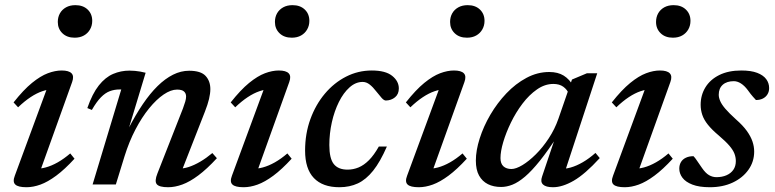

<svg xmlns="http://www.w3.org/2000/svg" viewBox="-20 -734 3084 764"><path d="M39 -35 172.5 -397 191.5 -378Q171.5 -379 148.8 -371.2Q126 -363.5 101.8 -347.5Q77.5 -331.5 52 -307L34 -326.5Q73.5 -376.5 107.2 -404Q141 -431.5 170.2 -442.5Q199.5 -453.5 225.5 -453.5Q254 -453.5 264.8 -442.2Q275.5 -431 267 -407.5L134 -37L118.5 -63Q139 -61.5 162 -67.8Q185 -74 209.8 -88Q234.5 -102 259.5 -123.5L276.5 -102.5Q237.5 -60 203.8 -35Q170 -10 141 0.5Q112 11 85.5 11Q52 11 40.8 0.2Q29.5 -10.5 39 -35ZM210 -646.5Q210 -666 218.5 -681Q227 -696 242.8 -704.8Q258.5 -713.5 280 -713.5Q310.5 -713.5 328.8 -696Q347 -678.5 347 -651Q347 -632 338.2 -616.8Q329.5 -601.5 314 -592.8Q298.5 -584 277 -584Q246.5 -584 228.2 -601.8Q210 -619.5 210 -646.5Z M345.5 -296.5 327.5 -304Q347.5 -361.5 373.2 -394Q399 -426.5 430 -439.8Q461 -453 495 -453Q506.5 -453 517 -452Q527.5 -451 538 -449.2Q548.5 -447.5 559.5 -444.5L492 -221.5V-224Q519.5 -277 548.2 -319.5Q577 -362 607 -391.5Q637 -421 668.5 -436.8Q700 -452.5 732.5 -452.5Q779 -452.5 798 -432Q817 -411.5 817 -379.5Q817 -362.5 811.8 -340.2Q806.5 -318 795.5 -290L696.5 -37L689 -63Q709 -62.5 730.8 -69.5Q752.5 -76.5 776.5 -90.5Q800.5 -104.5 825 -125L843 -104.5Q803.5 -61.5 769.2 -36Q735 -10.5 705.5 0.2Q676 11 649 11Q613.5 11 603.8 -1Q594 -13 606.5 -44L708 -302.5Q714 -318.5 717.2 -329.8Q720.5 -341 720.5 -350Q720.5 -362.5 712.2 -370Q704 -377.5 684.5 -377.5Q660 -377.5 631.2 -358Q602.5 -338.5 573.5 -303Q544.5 -267.5 519 -218.8Q493.5 -170 475.5 -112L441 0H348.5L462.5 -378Q461 -378 459.2 -378Q457.5 -378 455.5 -378Q435 -378 417 -371.2Q399 -364.5 381.8 -347Q364.5 -329.5 345.5 -296.5Z M903 -35 1036.5 -397 1055.5 -378Q1035.5 -379 1012.8 -371.2Q990 -363.5 965.8 -347.5Q941.5 -331.5 916 -307L898 -326.5Q937.5 -376.5 971.2 -404Q1005 -431.5 1034.2 -442.5Q1063.5 -453.5 1089.5 -453.5Q1118 -453.5 1128.8 -442.2Q1139.5 -431 1131 -407.5L998 -37L982.5 -63Q1003 -61.5 1026 -67.8Q1049 -74 1073.8 -88Q1098.5 -102 1123.5 -123.5L1140.5 -102.5Q1101.5 -60 1067.8 -35Q1034 -10 1005 0.5Q976 11 949.5 11Q916 11 904.8 0.2Q893.5 -10.5 903 -35ZM1074 -646.5Q1074 -666 1082.5 -681Q1091 -696 1106.8 -704.8Q1122.5 -713.5 1144 -713.5Q1174.5 -713.5 1192.8 -696Q1211 -678.5 1211 -651Q1211 -632 1202.2 -616.8Q1193.5 -601.5 1178 -592.8Q1162.5 -584 1141 -584Q1110.5 -584 1092.2 -601.8Q1074 -619.5 1074 -646.5Z M1423 -408Q1395 -408 1370.8 -386.2Q1346.5 -364.5 1328.5 -328.2Q1310.5 -292 1300.5 -247.5Q1290.5 -203 1290.5 -157Q1290.5 -103.5 1308.2 -81.2Q1326 -59 1363 -59Q1386 -59 1407 -67.8Q1428 -76.5 1448 -96.5Q1468 -116.5 1487.5 -151H1519.5Q1493 -90 1464.8 -54.8Q1436.5 -19.5 1403.8 -4.2Q1371 11 1330.5 11Q1264 11 1229 -25.5Q1194 -62 1194 -135Q1194 -202 1215 -259.8Q1236 -317.5 1272.5 -361Q1309 -404.5 1357 -429Q1405 -453.5 1459.5 -453.5Q1514 -453.5 1540.5 -432.2Q1567 -411 1567 -382Q1567 -359.5 1552 -347Q1537 -334.5 1515.5 -334Q1508 -334 1498.8 -344.2Q1489.5 -354.5 1477 -370.5Q1464.5 -387 1451.2 -397.5Q1438 -408 1423 -408Z M1600 -35 1733.5 -397 1752.5 -378Q1732.5 -379 1709.8 -371.2Q1687 -363.5 1662.8 -347.5Q1638.5 -331.5 1613 -307L1595 -326.5Q1634.5 -376.5 1668.2 -404Q1702 -431.5 1731.2 -442.5Q1760.5 -453.5 1786.5 -453.5Q1815 -453.5 1825.8 -442.2Q1836.5 -431 1828 -407.5L1695 -37L1679.5 -63Q1700 -61.5 1723 -67.8Q1746 -74 1770.8 -88Q1795.5 -102 1820.5 -123.5L1837.5 -102.5Q1798.5 -60 1764.8 -35Q1731 -10 1702 0.5Q1673 11 1646.5 11Q1613 11 1601.8 0.2Q1590.5 -10.5 1600 -35ZM1771 -646.5Q1771 -666 1779.5 -681Q1788 -696 1803.8 -704.8Q1819.5 -713.5 1841 -713.5Q1871.5 -713.5 1889.8 -696Q1908 -678.5 1908 -651Q1908 -632 1899.2 -616.8Q1890.5 -601.5 1875 -592.8Q1859.5 -584 1838 -584Q1807.5 -584 1789.2 -601.8Q1771 -619.5 1771 -646.5Z M2137 -31.5 2193 -197.5H2201.5Q2161 -135 2128.5 -94.5Q2096 -54 2069.2 -31.2Q2042.5 -8.5 2019.2 0.8Q1996 10 1974 10Q1944 10 1921.5 -1.2Q1899 -12.5 1886.2 -35.5Q1873.5 -58.5 1873.5 -95Q1873.5 -135.5 1888.8 -183.2Q1904 -231 1931.2 -277.5Q1958.5 -324 1995 -362.5Q2031.5 -401 2075 -424.2Q2118.5 -447.5 2165.5 -447.5Q2200 -447.5 2223 -433.2Q2246 -419 2263 -389.5L2244 -360Q2237 -377.5 2221.5 -388.8Q2206 -400 2182 -400Q2148 -400 2116.8 -378.2Q2085.5 -356.5 2059 -321.5Q2032.5 -286.5 2013 -246.2Q1993.5 -206 1982.5 -168.8Q1971.5 -131.5 1971.5 -105Q1971.5 -83 1983.2 -72.2Q1995 -61.5 2015 -61.5Q2033 -61.5 2058.8 -77Q2084.5 -92.5 2112 -119.8Q2139.5 -147 2163.5 -183.5Q2187.5 -220 2202 -261.5L2256 -417.5L2315.5 -442.5H2356.5L2223 -36L2209 -63Q2228 -61 2251 -67.5Q2274 -74 2299 -88.5Q2324 -103 2349.5 -125.5L2366.5 -105Q2308 -41 2263 -15Q2218 11 2180.5 11Q2152 11 2140.8 0.2Q2129.5 -10.5 2137 -31.5Z M2419.5 -35 2553 -397 2572 -378Q2552 -379 2529.2 -371.2Q2506.5 -363.5 2482.2 -347.5Q2458 -331.5 2432.5 -307L2414.5 -326.5Q2454 -376.5 2487.8 -404Q2521.5 -431.5 2550.8 -442.5Q2580 -453.5 2606 -453.5Q2634.5 -453.5 2645.2 -442.2Q2656 -431 2647.5 -407.5L2514.5 -37L2499 -63Q2519.5 -61.5 2542.5 -67.8Q2565.5 -74 2590.2 -88Q2615 -102 2640 -123.5L2657 -102.5Q2618 -60 2584.2 -35Q2550.5 -10 2521.5 0.5Q2492.5 11 2466 11Q2432.5 11 2421.2 0.2Q2410 -10.5 2419.5 -35ZM2590.5 -646.5Q2590.5 -666 2599 -681Q2607.5 -696 2623.2 -704.8Q2639 -713.5 2660.5 -713.5Q2691 -713.5 2709.2 -696Q2727.5 -678.5 2727.5 -651Q2727.5 -632 2718.8 -616.8Q2710 -601.5 2694.5 -592.8Q2679 -584 2657.5 -584Q2627 -584 2608.8 -601.8Q2590.5 -619.5 2590.5 -646.5Z M2739.5 -112.5Q2746 -106 2752.5 -96Q2759 -86 2773.5 -65.5Q2787.5 -45 2801.5 -37Q2815.5 -29 2831 -29Q2853 -29 2870.5 -36.5Q2888 -44 2898 -58.2Q2908 -72.5 2908 -93Q2908 -108 2902.5 -122.5Q2897 -137 2882.5 -154Q2868 -171 2840.5 -194.5Q2813 -217.5 2797 -237.5Q2781 -257.5 2774.5 -277Q2768 -296.5 2768 -317Q2768 -355.5 2787 -386.5Q2806 -417.5 2842.2 -435.5Q2878.5 -453.5 2929.5 -453.5Q2968.5 -453.5 2992.8 -444.2Q3017 -435 3028.8 -419.2Q3040.5 -403.5 3040.5 -383.5Q3040.5 -369.5 3034 -358.8Q3027.5 -348 3015.8 -342Q3004 -336 2988 -336Q2983 -341.5 2975.8 -349.5Q2968.5 -357.5 2955.5 -375.5Q2942.5 -393 2928.2 -402Q2914 -411 2900 -411Q2872 -411 2856 -396.8Q2840 -382.5 2840 -357Q2840 -345.5 2845.8 -332Q2851.5 -318.5 2866.2 -301.2Q2881 -284 2908.5 -259Q2936 -235 2951.8 -213Q2967.5 -191 2974.2 -171Q2981 -151 2981 -131Q2981 -90.5 2958 -58.2Q2935 -26 2895.5 -7.5Q2856 11 2804.5 11Q2762 11 2735 0.5Q2708 -10 2695.5 -26.8Q2683 -43.5 2683 -63Q2683 -77.5 2689.5 -88.8Q2696 -100 2708.8 -106.2Q2721.5 -112.5 2739.5 -112.5Z"/></svg>

Font: Newsreader 16pt Medium
Style: Italic
Weight: 500
Italic angle: -17°
Designer: Hugues Gentile
Foundry: Production Type
Version: Version 1.003